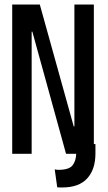

<svg xmlns="http://www.w3.org/2000/svg" viewBox="-20 -680 476 849"><path d="M34 0V-660H156L306 -121H309V-660H395V-43H402V-1Q402 69 365.5 109Q329 149 255 149Q250 149 244.5 149Q239 149 233 148L222 69Q227 70 230.5 70.5Q234 71 238 71Q285 71 300.5 51.5Q316 32 317 0H272L123 -540H120V0Z"/></svg>

Font: Bricolage Grotesque 48pt Condensed
Style: Regular
Weight: 400
Width: 3
Designer: Mathieu Triay
Foundry: Atelier Triay
Version: Version 1.000; ttfautohint (v1.8.4.7-5d5b);gftools[0.9.32]